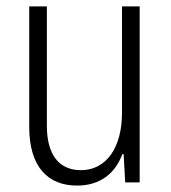

<svg xmlns="http://www.w3.org/2000/svg" viewBox="-20 -568 533 598"><path d="M220 10C292 10 339 -28 361 -88H365L370 0H415V-548H360V-217C360 -108 311 -38 232 -38C164 -38 126 -86 126 -176V-548H71V-173C71 -47 130 10 220 10Z"/></svg>

Font: Noto Sans Thai Cond Light
Style: Regular
Weight: 300
Width: 3
Designer: Monotype Design Team
Foundry: Monotype Imaging Inc.
Version: Version 2.002